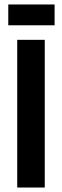

<svg xmlns="http://www.w3.org/2000/svg" viewBox="-20 -838 277 858"><path d="M57 0V-660H180V0ZM17 -725V-818H224V-725Z"/></svg>

Font: Bricolage Grotesque 24pt Condensed SemiBold
Style: Regular
Weight: 600
Width: 3
Designer: Mathieu Triay
Foundry: Atelier Triay
Version: Version 1.001;gftools[0.9.33.dev8+g029e19f]